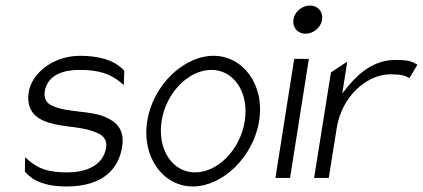

<svg xmlns="http://www.w3.org/2000/svg" viewBox="-20 -664 1531 695"><path d="M84 -331C72 -253 123 -226 180 -214C223 -204 282 -204 324 -186C345 -179 370 -164 364 -129C353 -61 285 -40 224 -40C156 -40 115 -52 71 -95L70 -43C105 -1 161 11 221 11C356 11 410 -56 422 -132C432 -194 403 -222 362 -240C309 -264 226 -256 172 -280C155 -287 137 -300 142 -333C152 -395 213 -411 267 -411C335 -411 381 -399 428 -356L430 -408C392 -450 330 -462 270 -462C171 -462 95 -398 84 -331Z M513 -226C492 -95 571 11 678 11C785 11 897 -95 918 -226C939 -357 860 -462 753 -462C646 -462 534 -357 513 -226ZM565 -226C581 -329 663 -411 745 -411C827 -411 882 -329 866 -226C850 -123 769 -40 686 -40C604 -40 549 -123 565 -226Z M1042 -593C1038 -565 1057 -542 1086 -542C1115 -542 1142 -565 1146 -593C1150 -621 1131 -644 1102 -644C1073 -644 1046 -621 1042 -593ZM977 -20H1030L1098 -451H1045Z M1117 -20H1170L1199 -201C1208 -259 1236 -307 1270 -340C1300 -369 1343 -395 1395 -395C1432 -395 1448 -390 1462 -381L1491 -430C1471 -441 1462 -447 1411 -447C1338 -447 1283 -404 1241 -353L1219 -326L1237 -441L1178 -402Z"/></svg>

Font: Charger Sport
Style: ExLitNrwObl
Weight: 200
Designer: Jasper
Foundry: Cannot Into Space Fonts
Version: Version 1.1